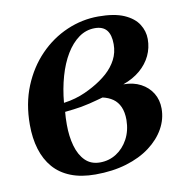

<svg xmlns="http://www.w3.org/2000/svg" viewBox="-67 -602 661 677"><g transform="rotate(-10 264.0 -263.5)"><path d="M222 10Q171 10 133.8 -4.8Q96.5 -19.5 72.2 -47.5Q48 -75.5 36 -114.8Q24 -154 24 -202.5Q24 -278.5 49.2 -340Q74.5 -401.5 117.5 -445.8Q160.5 -490 215 -513.5Q269.5 -537 327.5 -537Q385 -537 419.8 -521.8Q454.5 -506.5 470.2 -481.8Q486 -457 486 -428.5Q486 -397 473 -369.5Q460 -342 435 -320.5Q410 -299 373.5 -286Q409 -286 435.5 -272Q462 -258 476.8 -233.8Q491.5 -209.5 491.5 -178.5Q491.5 -141 472.5 -107Q453.5 -73 418.2 -46.5Q383 -20 333.2 -5Q283.5 10 222 10ZM245 -29Q277.5 -29 303.8 -45.8Q330 -62.5 346 -92.2Q362 -122 362.5 -160.5Q362.5 -188.5 354 -207.5Q345.5 -226.5 329.8 -237.5Q314 -248.5 293 -253Q283.5 -250.5 271 -247Q258.5 -243.5 244 -240Q229.5 -236.5 213 -233.5Q200 -231.5 185.5 -229.5Q171 -227.5 154.5 -226Q153.5 -216 153 -204.8Q152.5 -193.5 152.5 -180.5Q152.5 -138.5 162.2 -104Q172 -69.5 192.5 -49.2Q213 -29 245 -29ZM156 -258Q178 -261 197.2 -266.5Q216.5 -272 233 -279.5Q249.5 -287 263 -294.5Q293 -311 315.8 -331.2Q338.5 -351.5 351.5 -376.5Q364.5 -401.5 364.5 -431.5Q364.5 -465 350.8 -481.8Q337 -498.5 308.5 -498.5Q277 -498.5 251 -479.8Q225 -461 205.2 -428.2Q185.5 -395.5 173 -351.8Q160.5 -308 156 -258Z"/></g></svg>

Font: Merriweather 96pt SemiBold
Style: Italic
Weight: 600
Italic angle: -7.8°
Version: Version 2.101